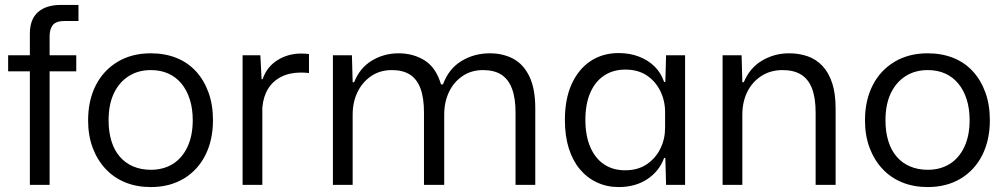

<svg xmlns="http://www.w3.org/2000/svg" viewBox="-20 -749 4075 778"><path d="M101 0V-460H13V-525H101V-612Q101 -671 134 -700Q167 -729 226 -729H298V-664H243Q207 -664 194 -647.5Q181 -631 181 -602V-525H289V-460H181V0Z M591 9Q534 9 487.5 -10Q441 -29 407.5 -65Q374 -101 355.5 -150.5Q337 -200 337 -261Q337 -342 368 -403Q399 -464 456.5 -498.5Q514 -533 591 -533Q648 -533 694.5 -514.5Q741 -496 774 -460Q807 -424 825 -374Q843 -324 843 -262Q843 -182 812.5 -121Q782 -60 725 -25.5Q668 9 591 9ZM591 -61Q642 -61 680 -84.5Q718 -108 739.5 -153.5Q761 -199 761 -262Q761 -309 749 -346.5Q737 -384 715 -410.5Q693 -437 662 -451Q631 -465 591 -465Q540 -465 501.5 -440.5Q463 -416 441.5 -371Q420 -326 420 -261Q420 -215 431.5 -177.5Q443 -140 465.5 -114Q488 -88 520 -74.5Q552 -61 591 -61Z M963 0V-525H1035L1040 -428H1044Q1061 -478 1104 -505Q1147 -532 1200 -532Q1209 -532 1217 -531.5Q1225 -531 1232 -530V-453Q1225 -454 1217 -454.5Q1209 -455 1200 -455Q1154 -455 1120 -438Q1086 -421 1066.5 -389.5Q1047 -358 1043 -313V0Z M1329 0V-525H1406L1409 -416H1415Q1438 -474 1487 -503.5Q1536 -533 1595 -533Q1655 -533 1701 -504Q1747 -475 1767 -407H1775Q1798 -470 1849.5 -501.5Q1901 -533 1965 -533Q2018 -533 2059.5 -511Q2101 -489 2125 -439.5Q2149 -390 2149 -309V0H2069V-293Q2069 -352 2054.5 -390Q2040 -428 2011.5 -446.5Q1983 -465 1937 -465Q1890 -465 1854.5 -441Q1819 -417 1799.5 -376.5Q1780 -336 1780 -284V0H1698V-293Q1698 -352 1684 -390Q1670 -428 1641.5 -446.5Q1613 -465 1568 -465Q1520 -465 1484.5 -441Q1449 -417 1429 -376.5Q1409 -336 1409 -284V0Z M2487 9Q2439 9 2398.5 -10Q2358 -29 2329 -64Q2300 -99 2284.5 -149Q2269 -199 2269 -263Q2269 -348 2296.5 -408.5Q2324 -469 2373 -501.5Q2422 -534 2487 -534Q2532 -534 2569.5 -519.5Q2607 -505 2633 -479Q2659 -453 2671 -417H2676L2679 -525H2756V0H2679L2676 -109H2671Q2652 -56 2603.5 -23.5Q2555 9 2487 9ZM2513 -59Q2565 -59 2601 -83.5Q2637 -108 2656 -147Q2675 -186 2675 -231V-295Q2675 -341 2655.5 -380.5Q2636 -420 2600.5 -443.5Q2565 -467 2514 -467Q2464 -467 2427.5 -442.5Q2391 -418 2371.5 -372.5Q2352 -327 2352 -263Q2352 -200 2371.5 -154Q2391 -108 2427 -83.5Q2463 -59 2513 -59Z M2908 0V-525H2985L2988 -416H2994Q3018 -474 3068 -503.5Q3118 -533 3177 -533Q3218 -533 3252.5 -521Q3287 -509 3312.5 -482Q3338 -455 3352 -412.5Q3366 -370 3366 -309V0H3285V-293Q3285 -352 3270.5 -390Q3256 -428 3226.5 -446.5Q3197 -465 3151 -465Q3102 -465 3065 -441Q3028 -417 3008 -376.5Q2988 -336 2988 -284V0Z M3739 9Q3682 9 3635.5 -10Q3589 -29 3555.5 -65Q3522 -101 3503.5 -150.5Q3485 -200 3485 -261Q3485 -342 3516 -403Q3547 -464 3604.5 -498.5Q3662 -533 3739 -533Q3796 -533 3842.5 -514.5Q3889 -496 3922 -460Q3955 -424 3973 -374Q3991 -324 3991 -262Q3991 -182 3960.5 -121Q3930 -60 3873 -25.5Q3816 9 3739 9ZM3739 -61Q3790 -61 3828 -84.5Q3866 -108 3887.5 -153.5Q3909 -199 3909 -262Q3909 -309 3897 -346.5Q3885 -384 3863 -410.5Q3841 -437 3810 -451Q3779 -465 3739 -465Q3688 -465 3649.5 -440.5Q3611 -416 3589.5 -371Q3568 -326 3568 -261Q3568 -215 3579.5 -177.5Q3591 -140 3613.5 -114Q3636 -88 3668 -74.5Q3700 -61 3739 -61Z"/></svg>

Font: Mona Sans ExtraLight
Style: Regular
Weight: 400
Version: Version 2.000